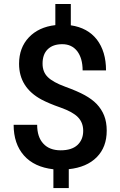

<svg xmlns="http://www.w3.org/2000/svg" viewBox="-20 -846 608 969"><path d="M399.9 -185.5C399.9 -155.8 390.1 -132.3 371.1 -114.3C351.6 -96.2 323.2 -87.4 286.1 -87.4C248.5 -87.4 219.2 -98.6 198.7 -121.1C177.7 -143.6 167.5 -175.3 167.5 -216.3H48.8C48.8 -151.9 66.4 -100.1 101.1 -61C135.7 -22 185.1 1 249.5 8.3V103H327.1V7.8C387.2 1.5 434.6 -18.6 468.3 -52.7C502 -86.9 518.6 -131.3 518.6 -186.5C518.6 -215.8 514.2 -241.2 505.4 -263.2C496.6 -285.2 483.9 -304.2 467.8 -321.3C451.7 -337.9 431.6 -352.5 407.7 -365.7C383.8 -378.9 351.1 -393.1 309.6 -408.2C268.1 -423.3 238.3 -439.9 221.2 -457C203.6 -474.1 194.8 -496.6 194.8 -524.9C194.8 -556.6 203.6 -580.6 221.2 -597.7C238.8 -614.7 263.2 -623 294.4 -623C326.2 -623 351.1 -611.3 369.6 -587.9C387.7 -564 397 -531.7 397 -490.7H515.1C515.1 -554.7 499.5 -606.4 468.8 -646.5C438 -686 394 -710 337.4 -718.3V-825.7H259.3V-719.2C203.1 -712.9 158.2 -691.9 125.5 -657.2C92.8 -622.6 76.2 -578.1 76.2 -523.9C76.2 -444.3 114.3 -383.8 189.9 -343.3C212.9 -331.1 244.6 -317.4 285.6 -303.2C326.7 -288.6 356 -272.5 373.5 -254.4C391.1 -236.3 399.9 -213.4 399.9 -185.5Z"/></svg>

Font: Shabnam FD Medium
Style: Regular
Weight: 500
Foundry: DejaVu fonts team - Redesigned by Saber Rastikerdar - Based on Vazir font
Version: Version 5.00;October 20, 2019;FontCreator 12.0.0.2547 64-bit